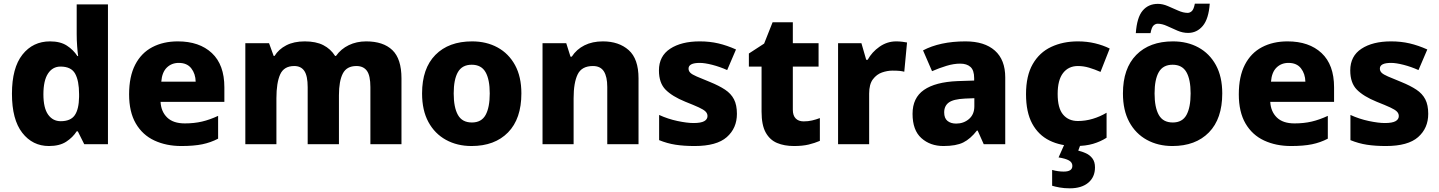

<svg xmlns="http://www.w3.org/2000/svg" viewBox="-20 -784 7827 1044"><path d="M246 10Q157 10 101 -62Q45 -134 45 -274Q45 -415 102 -487Q159 -559 252 -559Q308 -559 343.5 -536Q379 -513 401 -479H405Q402 -498 399.5 -532.5Q397 -567 397 -598V-760H567V0H438L403 -70H397Q376 -37 340 -13.5Q304 10 246 10ZM310 -125Q364 -125 386.5 -157.5Q409 -190 410 -257V-272Q410 -345 388.5 -383.5Q367 -422 309 -422Q266 -422 241 -384Q216 -346 216 -271Q216 -197 241.5 -161Q267 -125 310 -125Z M947 -559Q1064 -559 1132 -495.5Q1200 -432 1200 -309V-230H853Q856 -177 889 -145Q922 -113 985 -113Q1036 -113 1078.5 -123Q1121 -133 1166 -154V-30Q1126 -9 1080 0.5Q1034 10 966 10Q884 10 819.5 -20Q755 -50 718.5 -112.5Q682 -175 682 -271Q682 -368 715 -432Q748 -496 808 -527.5Q868 -559 947 -559ZM952 -442Q913 -442 887 -416.5Q861 -391 857 -340H1044Q1043 -383 1020 -412.5Q997 -442 952 -442Z M1971 -559Q2064 -559 2113.5 -511.5Q2163 -464 2163 -358V0H1994V-310Q1994 -373 1975 -399Q1956 -425 1918 -425Q1865 -425 1844 -384Q1823 -343 1823 -266V0H1653V-310Q1653 -371 1635 -398Q1617 -425 1580 -425Q1524 -425 1503.5 -379.5Q1483 -334 1483 -250V0H1314V-549H1443L1468 -480H1473Q1495 -516 1536.5 -537.5Q1578 -559 1637 -559Q1698 -559 1738 -538.5Q1778 -518 1802 -480H1807Q1834 -518 1876.5 -538.5Q1919 -559 1971 -559Z M2815 -276Q2815 -138 2742.5 -64Q2670 10 2544 10Q2466 10 2405 -23.5Q2344 -57 2309.5 -120.5Q2275 -184 2275 -276Q2275 -412 2347.5 -485.5Q2420 -559 2547 -559Q2625 -559 2685.5 -526Q2746 -493 2780.5 -430Q2815 -367 2815 -276ZM2447 -276Q2447 -200 2470 -159Q2493 -118 2546 -118Q2598 -118 2620.5 -159Q2643 -200 2643 -276Q2643 -352 2620 -392Q2597 -432 2545 -432Q2493 -432 2470 -392Q2447 -352 2447 -276Z M3258 -559Q3345 -559 3398.5 -511.5Q3452 -464 3452 -358V0H3282V-311Q3282 -367 3263.5 -396Q3245 -425 3204 -425Q3143 -425 3121 -379.5Q3099 -334 3099 -250V0H2930V-549H3059L3082 -476H3089Q3115 -516 3158 -537.5Q3201 -559 3258 -559Z M3987 -165Q3987 -87 3932 -38.5Q3877 10 3757 10Q3699 10 3653.5 3Q3608 -4 3564 -22V-159Q3612 -137 3664 -126Q3716 -115 3751 -115Q3791 -115 3809 -125Q3827 -135 3827 -153Q3827 -167 3816.5 -177.5Q3806 -188 3780 -200Q3754 -212 3706 -231Q3635 -260 3599 -296.5Q3563 -333 3563 -401Q3563 -479 3624 -519Q3685 -559 3785 -559Q3839 -559 3886 -548Q3933 -537 3982 -515L3934 -403Q3894 -421 3853 -431.5Q3812 -442 3785 -442Q3724 -442 3724 -411Q3724 -398 3733.5 -388.5Q3743 -379 3768.5 -368Q3794 -357 3841 -338Q3890 -318 3922.5 -296.5Q3955 -275 3971 -244Q3987 -213 3987 -165Z M4350 -124Q4374 -124 4395.5 -129Q4417 -134 4438 -142V-18Q4410 -6 4377 2Q4344 10 4297 10Q4245 10 4205.5 -6.5Q4166 -23 4143.5 -63.5Q4121 -104 4121 -177V-422H4052V-493L4135 -547L4181 -663H4291V-549H4431V-422H4291V-187Q4291 -156 4306.5 -140Q4322 -124 4350 -124Z M4853 -559Q4869 -559 4886 -557Q4903 -555 4912 -553L4897 -394Q4886 -397 4871.5 -398.5Q4857 -400 4833 -400Q4805 -400 4776 -390Q4747 -380 4726.5 -353Q4706 -326 4706 -275V0H4537V-549H4664L4690 -459H4698Q4721 -501 4762.5 -530Q4804 -559 4853 -559Z M5230 -559Q5333 -559 5389.5 -509Q5446 -459 5446 -363V0H5329L5296 -74H5292Q5257 -29 5218 -9.5Q5179 10 5110 10Q5038 10 4990 -33Q4942 -76 4942 -165Q4942 -252 5004 -295Q5066 -338 5186 -343L5277 -346V-359Q5277 -402 5257 -420Q5237 -438 5201 -438Q5166 -438 5126.5 -426Q5087 -414 5048 -397L4999 -510Q5044 -534 5102 -546.5Q5160 -559 5230 -559ZM5227 -248Q5164 -245 5139 -226.5Q5114 -208 5114 -173Q5114 -141 5132 -126.5Q5150 -112 5179 -112Q5220 -112 5249 -137Q5278 -162 5278 -206V-250Z M5828 10Q5747 10 5686.5 -20Q5626 -50 5592.5 -112Q5559 -174 5559 -272Q5559 -372 5595.5 -435.5Q5632 -499 5696 -529Q5760 -559 5841 -559Q5890 -559 5934 -548.5Q5978 -538 6014 -520L5964 -393Q5932 -407 5902 -416Q5872 -425 5841 -425Q5790 -425 5760.5 -387Q5731 -349 5731 -273Q5731 -196 5760.5 -161Q5790 -126 5841 -126Q5882 -126 5922 -138Q5962 -150 5997 -171V-35Q5964 -14 5923.5 -2Q5883 10 5828 10ZM5934 126Q5934 179 5897.5 209.5Q5861 240 5797 240Q5767 240 5742 235.5Q5717 231 5701 226V140Q5733 149 5764 149Q5811 149 5811 118Q5811 99 5792.5 88.5Q5774 78 5736 72L5768 0H5856L5843 35Q5864 40 5885 49.5Q5906 59 5920 77.5Q5934 96 5934 126Z M6626 -276Q6626 -138 6553.5 -64Q6481 10 6355 10Q6277 10 6216 -23.5Q6155 -57 6120.5 -120.5Q6086 -184 6086 -276Q6086 -412 6158.5 -485.5Q6231 -559 6358 -559Q6436 -559 6496.5 -526Q6557 -493 6591.5 -430Q6626 -367 6626 -276ZM6258 -276Q6258 -200 6281 -159Q6304 -118 6357 -118Q6409 -118 6431.5 -159Q6454 -200 6454 -276Q6454 -352 6431 -392Q6408 -432 6356 -432Q6304 -432 6281 -392Q6258 -352 6258 -276ZM6156 -604Q6162 -689 6193 -726Q6224 -763 6276 -763Q6302 -763 6330 -751Q6358 -739 6386 -726.5Q6414 -714 6438 -714Q6450 -714 6460.5 -723.5Q6471 -733 6477 -764H6558Q6552 -681 6520 -643Q6488 -605 6440 -605Q6411 -605 6382 -617.5Q6353 -630 6326 -642.5Q6299 -655 6275 -655Q6263 -655 6252.5 -645.5Q6242 -636 6236 -604Z M6981 -559Q7098 -559 7166 -495.5Q7234 -432 7234 -309V-230H6887Q6890 -177 6923 -145Q6956 -113 7019 -113Q7070 -113 7112.5 -123Q7155 -133 7200 -154V-30Q7160 -9 7114 0.5Q7068 10 7000 10Q6918 10 6853.5 -20Q6789 -50 6752.5 -112.5Q6716 -175 6716 -271Q6716 -368 6749 -432Q6782 -496 6842 -527.5Q6902 -559 6981 -559ZM6986 -442Q6947 -442 6921 -416.5Q6895 -391 6891 -340H7078Q7077 -383 7054 -412.5Q7031 -442 6986 -442Z M7746 -165Q7746 -87 7691 -38.5Q7636 10 7516 10Q7458 10 7412.5 3Q7367 -4 7323 -22V-159Q7371 -137 7423 -126Q7475 -115 7510 -115Q7550 -115 7568 -125Q7586 -135 7586 -153Q7586 -167 7575.5 -177.5Q7565 -188 7539 -200Q7513 -212 7465 -231Q7394 -260 7358 -296.5Q7322 -333 7322 -401Q7322 -479 7383 -519Q7444 -559 7544 -559Q7598 -559 7645 -548Q7692 -537 7741 -515L7693 -403Q7653 -421 7612 -431.5Q7571 -442 7544 -442Q7483 -442 7483 -411Q7483 -398 7492.5 -388.5Q7502 -379 7527.5 -368Q7553 -357 7600 -338Q7649 -318 7681.5 -296.5Q7714 -275 7730 -244Q7746 -213 7746 -165Z"/></svg>

Font: Noto Sans Lao Looped ExtraBold
Style: Regular
Weight: 800
Designer: Mark Frömberg, Ben Mitchell
Foundry: The Fontpad Ltd
Version: Version 1.002; ttfautohint (v1.8.4.7-5d5b)